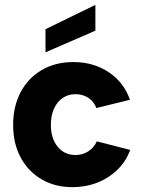

<svg xmlns="http://www.w3.org/2000/svg" viewBox="-20 -762 588 789"><path d="M372 -742V-636L167 -547V-642ZM281 7Q208 8 152 -24.5Q96 -57 65 -114.5Q34 -172 34 -249Q34 -325 65 -383.5Q96 -442 152 -474.5Q208 -507 281 -507Q364 -507 426.5 -465.5Q489 -424 514 -352L376 -318Q366 -345 343 -360Q320 -375 290 -375Q260 -375 237 -359Q214 -343 201.5 -314.5Q189 -286 189 -249Q189 -193 217 -159Q245 -125 290 -125Q319 -125 342 -139.5Q365 -154 378 -181L515 -146Q490 -77 426.5 -35.5Q363 6 281 7Z"/></svg>

Font: Albert Sans ExtraBold
Style: Regular
Weight: 800
Designer: Andreas Rasmussen
Foundry: a.Foundry
Version: Version 1.025